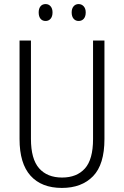

<svg xmlns="http://www.w3.org/2000/svg" viewBox="-20 -913 609 943"><path d="M493 -230Q493 -105 437 -47.5Q381 10 284 10Q184 10 130 -50Q76 -110 76 -230V-714H132V-231Q132 -132 172 -86.5Q212 -41 285 -41Q357 -41 397 -85.5Q437 -130 437 -230V-714H493ZM170 -852Q170 -871 179 -882Q188 -893 204 -893Q219 -893 228.5 -882Q238 -871 238 -852Q238 -832 228.5 -821Q219 -810 204 -810Q188 -810 179 -821Q170 -832 170 -852ZM332 -852Q332 -871 341.5 -882Q351 -893 366 -893Q381 -893 391 -882Q401 -871 401 -852Q401 -832 391.5 -821Q382 -810 366 -810Q351 -810 341.5 -821Q332 -832 332 -852Z"/></svg>

Font: Noto Sans Gurmukhi Condensed Light
Style: Regular
Weight: 300
Width: 3
Designer: Jelle Bosma - Monotype Design Team
Foundry: Monotype Imaging Inc.
Version: Version 2.004; ttfautohint (v1.8.4.7-5d5b)